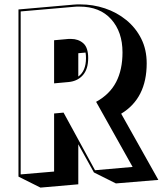

<svg xmlns="http://www.w3.org/2000/svg" viewBox="-20 -794 740 873"><path d="M407 -10 336 -138V44L164 59L64 9V-751L315 -773Q323 -774 330.5 -774Q338 -774 345 -774Q403 -774 457 -756Q511 -738 554 -703Q597 -668 622 -618.5Q647 -569 647 -506Q647 -347 531 -277L700 24L507 40ZM417 -331Q479 -365 508 -421Q537 -477 537 -556Q537 -649 485.5 -706.5Q434 -764 341 -764Q335 -764 329 -764Q323 -764 316 -763L74 -742V-1L226 -14V-278L269 -282L412 -20L583 -35ZM226 -611 292 -617H303Q336 -617 358.5 -597.5Q381 -578 381 -530Q381 -480 357 -452.5Q333 -425 292 -421L226 -415ZM336 -446Q371 -471 371 -530Q371 -537 370.5 -543Q370 -549 369 -555L336 -552Z"/></svg>

Font: Rampart One
Style: Regular
Weight: 400
Designer: Fontworks Inc.
Foundry: Fontworks Inc.
Version: Version 1.100